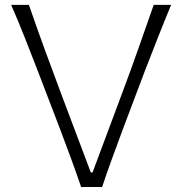

<svg xmlns="http://www.w3.org/2000/svg" viewBox="-20 -752 733 772"><path d="M306.2 0Q287.6 -55.2 264.6 -117.4Q241.7 -179.7 221.7 -232.4L133.8 -461.9Q111.3 -520.5 82.5 -593.5Q53.7 -666.5 24.9 -732.4H96.2Q125 -648.9 159.4 -554.4Q193.8 -460 225.1 -377L345.2 -58.6H352.1L471.7 -378.9Q503.4 -463.4 535.9 -555.4Q568.4 -647.5 598.1 -732.4H668Q641.1 -667.5 612.5 -595Q584 -522.5 561 -462.9L473.6 -231.4Q454.1 -178.7 431.6 -117.4Q409.2 -56.2 390.6 0Z"/></svg>

Font: Pinar-DS3-FD Light
Style: Regular
Weight: 300
Designer: Amin Abedi
Version: Version 3.000